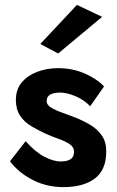

<svg xmlns="http://www.w3.org/2000/svg" viewBox="-20 -749 480 786"><path d="M398 -680 295 -729 145 -569 218 -530ZM85 -171 21 -89Q55 -43 112.5 -13Q170 17 240 17Q321 17 368 -18Q415 -53 415 -130Q415 -168 397 -194Q379 -220 350 -237.5Q321 -255 288 -268Q260 -279 233 -288.5Q206 -298 188.5 -309Q171 -320 171 -335Q171 -354 186 -362Q201 -370 226 -370Q254 -370 289.5 -355Q325 -340 349 -314L406 -395Q376 -427 326 -448.5Q276 -470 218 -470Q172 -470 132.5 -455Q93 -440 69 -411.5Q45 -383 45 -340Q45 -301 62.5 -275Q80 -249 108 -232.5Q136 -216 166 -202Q193 -190 220 -180.5Q247 -171 265 -159Q283 -147 283 -127Q283 -106 268.5 -97Q254 -88 228 -88Q199 -88 161.5 -107.5Q124 -127 85 -171Z"/></svg>

Font: Jost-600-Semi-PL
Style: Regular
Weight: 600
Version: Version 3.300; ttfautohint (v0.97) -l 8 -r 50 -G 200 -x 14 -